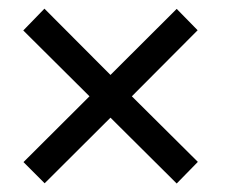

<svg xmlns="http://www.w3.org/2000/svg" viewBox="-20 -563 520 443"><path d="M387.7 -139.6 234.9 -291.5 83 -140.1 34.2 -189 186.5 -340.8 33.7 -492.7 82.5 -543 234.9 -390.1 387.7 -542.5 436 -493.2 284.2 -340.8 436.5 -189.5Z"/></svg>

Font: Bainsley
Style: Regular
Weight: 400
Designer: Paul James MIller
Foundry: High-Logic / Made with FontCreator
Version: Version 1.411;March 28, 2021;FontCreator 13.0.0.2683 64-bit